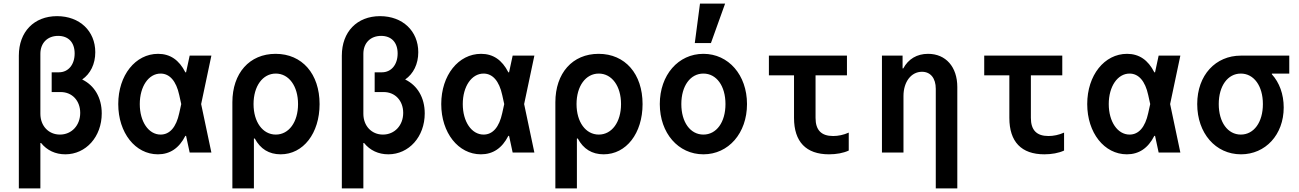

<svg xmlns="http://www.w3.org/2000/svg" viewBox="-20 -850 7240 1070"><path d="M205 -53H209C242 -12 289 10 344 10C459 10 547 -88 547 -218C547 -306 506 -374 438 -407C484 -439 511 -493 511 -559C511 -677 424 -760 298 -760C170 -760 85 -673 85 -540V200H205ZM205 -216V-550C205 -610 244 -650 304 -650C361 -650 396 -614 396 -552C396 -490 361 -447 308 -447H268V-337H318C383 -337 427 -288 427 -221C427 -151 379 -100 314 -100C251 -100 205 -148 205 -216Z M861 -550C735 -550 639 -431 639 -270C639 -110 734 10 860 10C927 10 978 -24 1013 -93H1017L1037 0H1158L1101 -270L1158 -540H1037L1017 -447H1013C978 -516 928 -550 861 -550ZM979 -220C962 -141 926 -100 875 -100C808 -100 759 -172 759 -270C759 -368 808 -440 875 -440C925 -440 962 -399 979 -320L990 -270Z M1544 10C1670 10 1761 -107 1761 -270C1761 -438 1664 -550 1516 -550C1370 -550 1275 -442 1275 -280V200H1395V-78H1400C1431 -20 1479 10 1544 10ZM1393 -270C1393 -370 1444 -440 1517 -440C1590 -440 1641 -370 1641 -270C1641 -170 1590 -100 1517 -100C1444 -100 1393 -170 1393 -270Z M2005 -53H2009C2042 -12 2089 10 2144 10C2259 10 2347 -88 2347 -218C2347 -306 2306 -374 2238 -407C2284 -439 2311 -493 2311 -559C2311 -677 2224 -760 2098 -760C1970 -760 1885 -673 1885 -540V200H2005ZM2005 -216V-550C2005 -610 2044 -650 2104 -650C2161 -650 2196 -614 2196 -552C2196 -490 2161 -447 2108 -447H2068V-337H2118C2183 -337 2227 -288 2227 -221C2227 -151 2179 -100 2114 -100C2051 -100 2005 -148 2005 -216Z M2661 -550C2535 -550 2439 -431 2439 -270C2439 -110 2534 10 2660 10C2727 10 2778 -24 2813 -93H2817L2837 0H2958L2901 -270L2958 -540H2837L2817 -447H2813C2778 -516 2728 -550 2661 -550ZM2779 -220C2762 -141 2726 -100 2675 -100C2608 -100 2559 -172 2559 -270C2559 -368 2608 -440 2675 -440C2725 -440 2762 -399 2779 -320L2790 -270Z M3344 10C3470 10 3561 -107 3561 -270C3561 -438 3464 -550 3316 -550C3170 -550 3075 -442 3075 -280V200H3195V-78H3200C3231 -20 3279 10 3344 10ZM3193 -270C3193 -370 3244 -440 3317 -440C3390 -440 3441 -370 3441 -270C3441 -170 3390 -100 3317 -100C3244 -100 3193 -170 3193 -270Z M3900 10C4040 10 4143 -108 4143 -270C4143 -432 4040 -550 3900 -550C3760 -550 3657 -432 3657 -270C3657 -108 3760 10 3900 10ZM3900 -100C3827 -100 3777 -169 3777 -270C3777 -371 3827 -440 3900 -440C3973 -440 4023 -371 4023 -270C4023 -169 3973 -100 3900 -100ZM4021 -830H3881L3852 -610H3942Z M4525 -193V-430H4700V-540H4265V-430H4405V-193C4405 -60 4472 10 4600 10C4641 10 4680 3 4710 -11V-111C4681 -98 4651 -92 4623 -92C4557 -92 4525 -125 4525 -193Z M4895 0H5015V-315C5015 -394 5058 -450 5118 -450C5166 -450 5195 -414 5195 -355V200H5315V-365C5315 -477 5251 -550 5152 -550C5090 -550 5042 -521 5014 -469H5010V-540H4895Z M5725 -193V-430H5900V-540H5465V-430H5605V-193C5605 -60 5672 10 5800 10C5841 10 5880 3 5910 -11V-111C5881 -98 5851 -92 5823 -92C5757 -92 5725 -125 5725 -193Z M6261 -550C6135 -550 6039 -431 6039 -270C6039 -110 6134 10 6260 10C6327 10 6378 -24 6413 -93H6417L6437 0H6558L6501 -270L6558 -540H6437L6417 -447H6413C6378 -516 6328 -550 6261 -550ZM6379 -220C6362 -141 6326 -100 6275 -100C6208 -100 6159 -172 6159 -270C6159 -368 6208 -440 6275 -440C6325 -440 6362 -399 6379 -320L6390 -270Z M6895 -100C6822 -100 6772 -169 6772 -270C6772 -371 6822 -440 6895 -440C6968 -440 7018 -371 7018 -270C7018 -169 6968 -100 6895 -100ZM6896 10C7032 10 7134 -99 7134 -251C7134 -325 7110 -390 7068 -436V-440H7165V-540H6895C6755 -540 6652 -432 6652 -270C6652 -108 6754 10 6896 10Z"/></svg>

Font: CommitMono
Style: Bold
Weight: 700
Monospace: yes
Designer: Eigil Nikolajsen
Foundry: Eigil Nikolajsen
Version: Version 1.143